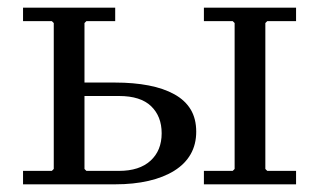

<svg xmlns="http://www.w3.org/2000/svg" viewBox="-20 -480 831 500"><path d="M671 -40 676 -35H751V0H511V-35H586L591 -40V-420L586 -425H511V-460H751V-425H676L671 -420ZM40 0V-35H115L120 -40V-420L115 -425H40V-460H280V-425H205L200 -420V-265H280Q328 -265 367 -257.5Q406 -250 434 -234.5Q462 -219 476.5 -195Q491 -171 491 -137Q491 -104 476.5 -78.5Q462 -53 434 -35.5Q406 -18 367 -9Q328 0 280 0ZM205 -35H290Q343 -35 372 -61.5Q401 -88 401 -133Q401 -177 373.5 -203.5Q346 -230 290 -230H200V-40Z"/></svg>

Font: Brygada 1918
Style: Regular
Weight: 400
Designer: Mateusz Machalski | Borys Kosmynka | Przemek Hoffer
Foundry: NIEPODLEGLA 2018
Version: Version 3.006